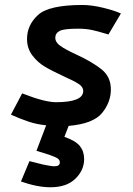

<svg xmlns="http://www.w3.org/2000/svg" viewBox="-20 -508 549 790"><path d="M293.8 -283.8Q361.2 -252.5 398.8 -221.9Q436.2 -191.2 436.2 -140Q436.2 -87.5 400 -43.1Q363.8 1.2 262.5 10L245 55Q291.2 71.2 308.8 93.1Q326.2 115 326.2 146.2Q326.2 192.5 290 227.5Q253.8 262.5 187.5 262.5Q133.8 262.5 66.2 238.8L101.2 155L156.2 168.8Q191.2 176.2 203.8 176.2Q226.2 176.2 226.2 160Q226.2 150 216.9 143.8Q207.5 137.5 182.5 128.8L130 112.5L170 7.5Q131.2 3.8 97.5 -7.5Q63.8 -18.8 25 -36.2L71.2 -123.8Q163.8 -87.5 210 -87.5Q322.5 -87.5 322.5 -133.8Q322.5 -150 303.8 -162.5Q285 -175 242.5 -193.8Q193.8 -216.2 164.4 -233.8Q135 -251.2 113.1 -280Q91.2 -308.8 91.2 -347.5Q91.2 -405 136.2 -446.2Q181.2 -487.5 318.8 -487.5Q357.5 -487.5 403.8 -476.2Q450 -465 477.5 -452.5L426.2 -366.2Q388.8 -377.5 361.9 -383.8Q335 -390 301.2 -390Q242.5 -390 225 -380.6Q207.5 -371.2 207.5 -352.5Q207.5 -333.8 228.8 -318.8Q250 -303.8 293.8 -283.8Z"/></svg>

Font: Cambay
Style: Bold Italic
Weight: 700
Italic angle: -11°
Designer: Pooja Saxena
Foundry: Pooja Saxena
Version: Version 1.006;PS 001.006;hotconv 1.0.70;makeotf.lib2.5.58329